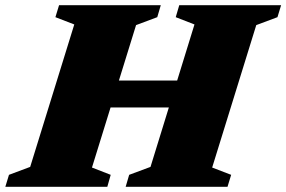

<svg xmlns="http://www.w3.org/2000/svg" viewBox="-52 -718 1100 738"><path d="M252 -305 278.5 -408.5H750L723.5 -305ZM233.5 -624 161 -652 175 -698H566L552.5 -652L471 -621.5L301.5 -74L373.5 -46L360.5 0H-31.5L-17.5 -46L64 -76.5ZM695.5 -624 623.5 -652 637 -698H1028.5L1014.5 -652L933 -621.5L763.5 -74L836.5 -46L822.5 0H431L444.5 -46L526.5 -76.5Z"/></svg>

Font: Newsreader 9pt ExtraBold
Style: Italic
Weight: 800
Italic angle: -17°
Designer: Hugues Gentile
Foundry: Production Type
Version: Version 1.003